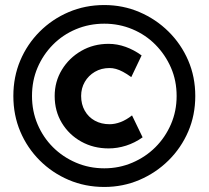

<svg xmlns="http://www.w3.org/2000/svg" viewBox="-20 -731 828 762"><path d="M33 -350Q33 -426 60.5 -491Q88 -556 137.5 -605.5Q187 -655 252.5 -683Q318 -711 394 -711Q468 -711 533.5 -683Q599 -655 649 -605.5Q699 -556 727 -491Q755 -426 755 -350Q755 -274 727 -209Q699 -144 649 -94.5Q599 -45 533.5 -17Q468 11 394 11Q318 11 252.5 -17Q187 -45 137.5 -94.5Q88 -144 60.5 -209Q33 -274 33 -350ZM197 -350Q197 -407 225.5 -454Q254 -501 302.5 -529Q351 -557 411 -557Q445 -557 478.5 -545Q512 -533 542 -511L501 -425Q483 -438 468 -446Q453 -454 440 -457.5Q427 -461 415 -461Q382 -461 356.5 -446Q331 -431 316.5 -406Q302 -381 302 -350Q302 -317 316.5 -291.5Q331 -266 356.5 -252Q382 -238 415 -238Q436 -238 458.5 -246.5Q481 -255 504 -273L546 -186Q515 -164 480.5 -153Q446 -142 411 -142Q351 -142 302.5 -169Q254 -196 225.5 -243Q197 -290 197 -350ZM681 -350Q681 -411 658.5 -462.5Q636 -514 597 -553.5Q558 -593 505.5 -615Q453 -637 394 -637Q334 -637 281.5 -615Q229 -593 190 -553.5Q151 -514 129 -462.5Q107 -411 107 -350Q107 -290 129 -238Q151 -186 190 -147Q229 -108 281.5 -85.5Q334 -63 394 -63Q453 -63 505.5 -85.5Q558 -108 597 -147Q636 -186 658.5 -238Q681 -290 681 -350Z"/></svg>

Font: Our Lexend Medium
Style: Regular
Weight: 500
Designer: Bonnie Shaver-Troup, Thomas Jockin
Foundry: Lexend
Version: Version 1.007